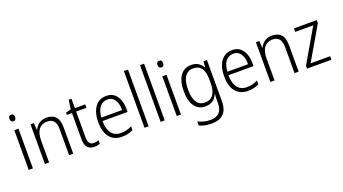

<svg xmlns="http://www.w3.org/2000/svg" viewBox="-71 -1469 4312 2417"><g transform="rotate(-20 2085.0 -260.0)"><path d="M137 -532V0H81V-532ZM110 -730Q129 -730 138.5 -718Q148 -706 148 -686Q148 -665 138 -653Q128 -641 110 -641Q92 -641 82 -653Q72 -665 72 -686Q72 -706 81.5 -718Q91 -730 110 -730Z M514 -542Q593 -542 635 -497Q677 -452 677 -356V0H622V-349Q622 -423 592.5 -458Q563 -493 506 -493Q432 -493 393 -443Q354 -393 354 -292V0H298V-532H343L350 -440H354Q367 -469 389 -492Q411 -515 442 -528.5Q473 -542 514 -542Z M968 -38Q987 -38 1004 -41.5Q1021 -45 1034 -50V-4Q1019 2 1000 6Q981 10 958 10Q918 10 891 -6Q864 -22 850.5 -54.5Q837 -87 837 -139V-486H769V-517L838 -535L856 -658H893V-532H1031V-486H893V-141Q893 -90 910.5 -64Q928 -38 968 -38Z M1314 -542Q1377 -542 1418 -510Q1459 -478 1479.5 -423.5Q1500 -369 1500 -300V-260H1164Q1165 -152 1208 -95.5Q1251 -39 1333 -39Q1374 -39 1407.5 -47.5Q1441 -56 1479 -75V-24Q1445 -7 1410 1.5Q1375 10 1330 10Q1257 10 1207 -23.5Q1157 -57 1132.5 -118.5Q1108 -180 1108 -263Q1108 -346 1131.5 -409Q1155 -472 1201 -507Q1247 -542 1314 -542ZM1313 -494Q1250 -494 1211 -446.5Q1172 -399 1166 -306H1444Q1444 -361 1430 -403Q1416 -445 1387 -469.5Q1358 -494 1313 -494Z M1687 0H1632V-760H1687Z M1903 0H1848V-760H1903Z M2120 -532V0H2064V-532ZM2093 -730Q2112 -730 2121.5 -718Q2131 -706 2131 -686Q2131 -665 2121 -653Q2111 -641 2093 -641Q2075 -641 2065 -653Q2055 -665 2055 -686Q2055 -706 2064.5 -718Q2074 -730 2093 -730Z M2453 -542Q2511 -542 2547 -517.5Q2583 -493 2606 -452H2609L2617 -532H2662V18Q2662 89 2639.5 138.5Q2617 188 2570 214Q2523 240 2447 240Q2397 240 2356.5 231.5Q2316 223 2283 207V152Q2318 170 2359.5 181Q2401 192 2448 192Q2529 192 2568 148.5Q2607 105 2607 24V-8Q2607 -28 2607.5 -50Q2608 -72 2610 -94H2606Q2586 -44 2546 -17Q2506 10 2447 10Q2356 10 2304.5 -59.5Q2253 -129 2253 -262Q2253 -394 2304.5 -468Q2356 -542 2453 -542ZM2460 -493Q2410 -493 2376.5 -465.5Q2343 -438 2327 -386.5Q2311 -335 2311 -262Q2311 -150 2348 -94Q2385 -38 2456 -38Q2498 -38 2527 -53.5Q2556 -69 2573.5 -96.5Q2591 -124 2599 -161Q2607 -198 2607 -241V-287Q2607 -353 2592.5 -398.5Q2578 -444 2546 -468.5Q2514 -493 2460 -493Z M3001 -542Q3064 -542 3105 -510Q3146 -478 3166.5 -423.5Q3187 -369 3187 -300V-260H2851Q2852 -152 2895 -95.5Q2938 -39 3020 -39Q3061 -39 3094.5 -47.5Q3128 -56 3166 -75V-24Q3132 -7 3097 1.5Q3062 10 3017 10Q2944 10 2894 -23.5Q2844 -57 2819.5 -118.5Q2795 -180 2795 -263Q2795 -346 2818.5 -409Q2842 -472 2888 -507Q2934 -542 3001 -542ZM3000 -494Q2937 -494 2898 -446.5Q2859 -399 2853 -306H3131Q3131 -361 3117 -403Q3103 -445 3074 -469.5Q3045 -494 3000 -494Z M3534 -542Q3613 -542 3655 -497Q3697 -452 3697 -356V0H3642V-349Q3642 -423 3612.5 -458Q3583 -493 3526 -493Q3452 -493 3413 -443Q3374 -393 3374 -292V0H3318V-532H3363L3370 -440H3374Q3387 -469 3409 -492Q3431 -515 3462 -528.5Q3493 -542 3534 -542Z M4136 0H3809V-38L4069 -485H3828V-532H4133V-491L3874 -47H4136Z"/></g></svg>

Font: Noto Sans Hebrew SemiCondensed Light
Style: Regular
Weight: 300
Width: 4
Designer: Monotype Design Team
Foundry: Monotype Imaging Inc.
Version: Version 2.003